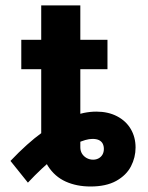

<svg xmlns="http://www.w3.org/2000/svg" viewBox="-20 -677 547 708"><path d="M276.2 -657.2V-133.6Q276.2 -120.8 282.3 -110.6Q288.4 -100.5 299.4 -94.3Q310.4 -88.2 323.5 -88.2Q334.7 -88.2 343.8 -93.2Q352.8 -98.1 357.9 -107Q363 -115.9 363 -127.9Q363 -138.7 358.8 -147.1Q354.5 -155.5 345.2 -160.2Q336 -164.8 320.8 -164.8Q297.3 -164.8 261.8 -148Q226.4 -131.2 181 -95.4Q135.6 -59.6 82.9 -3.5L18.6 -83.6Q80.9 -149.1 134.9 -188.1Q188.8 -227.1 239.8 -246.2Q290.7 -265.4 335.3 -265.4Q378.9 -265.4 411.8 -248.2Q444.8 -231 462.4 -200.9Q479.9 -170.9 479.9 -133Q479.9 -96.4 462.9 -63.6Q445.9 -30.8 408.7 -10Q371.5 10.7 313.7 10.7Q262.8 10.7 222.4 -7.4Q182 -25.6 157 -64.5Q132 -103.3 132 -164V-657.2ZM376.3 -421.8H58.5V-530.3H376.3Z"/></svg>

Font: Pretendard JP Variable
Style: Regular
Weight: 400
Designer: Base glyphs from Inter by Rasmus Andersson; Hangul glyphs from Noto Sans CJK(Source Han Sans) by Jang Soo-young and Kang
Foundry: Kil Hyung-jin
Version: Version 1.307;Glyphs 3.2 (3192)